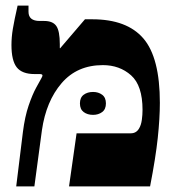

<svg xmlns="http://www.w3.org/2000/svg" viewBox="-20 -667 622 687"><path d="M38 0 62 -195Q69 -250 82.5 -289.5Q96 -329 109.5 -353.5Q123 -378 128 -387Q132 -394 132 -397Q132 -402 122 -402H104Q59 -402 40 -426Q21 -450 21 -506Q21 -534 26 -564Q31 -594 43 -647H82V-625Q82 -592 122 -592H138Q169 -592 181.5 -574Q194 -556 194 -509V-495L195 -494L284 -598H310Q434 -598 493 -529.5Q552 -461 552 -299Q552 -244 544.5 -173.5Q537 -103 517 0H227L254 -190H448Q468 -190 478 -208Q485 -220 487.5 -238Q490 -256 490 -274Q490 -361 449 -397.5Q408 -434 348 -434Q256 -434 200.5 -369.5Q145 -305 130 -201L103 0ZM266 -297Q266 -318 279.5 -328Q293 -338 313 -338Q332 -338 345.5 -328Q359 -318 359 -297Q359 -276 345.5 -266Q332 -256 313 -256Q293 -256 279.5 -266Q266 -276 266 -297Z"/></svg>

Font: Noto Serif Hebrew SemiCondensed Black
Style: Regular
Weight: 900
Width: 4
Designer: Monotype Design Team
Foundry: Monotype Imaging Inc.
Version: Version 2.004; ttfautohint (v1.8.4.7-5d5b)